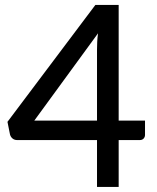

<svg xmlns="http://www.w3.org/2000/svg" viewBox="-20 -738 620 758"><path d="M363 -262V-542Q363 -556.5 363.8 -572.8Q364.5 -589 367 -606.5L115.5 -262ZM552.5 -262V-205.5Q552.5 -197 547 -191Q541.5 -185 531.5 -185H448.5V0H363V-185H48Q37 -185 29.5 -191.2Q22 -197.5 19.5 -207L9.5 -257L356.5 -718.5H448.5V-262Z"/></svg>

Font: TypoPRO Lato
Style: Regular
Weight: 500
Designer: Lukasz Dziedzic with Adam Twardoch and Botio Nikoltchev
Foundry: tyPoland Lukasz Dziedzic
Version: Version 2.010; 2014-09-01; http://www.latofonts.com/